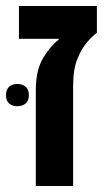

<svg xmlns="http://www.w3.org/2000/svg" viewBox="-41 -618 358 638"><path d="M78 0V-319Q78 -385 102.5 -425.5Q127 -466 154 -486V-489H22V-598H281V-509Q267 -499 248.5 -478Q230 -457 216 -422Q202 -387 202 -333V0ZM-21 -302Q-21 -321 -10.5 -330Q0 -339 16 -339Q33 -339 44 -330Q55 -321 55 -302Q55 -283 44 -274Q33 -265 16 -265Q0 -265 -10.5 -274Q-21 -283 -21 -302Z"/></svg>

Font: Noto Sans Hebrew SemiCondensed SemiBold
Style: Regular
Weight: 600
Width: 4
Designer: Monotype Design Team
Foundry: Monotype Imaging Inc.
Version: Version 2.004; ttfautohint (v1.8.4.7-5d5b)